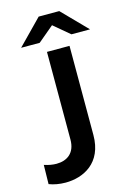

<svg xmlns="http://www.w3.org/2000/svg" viewBox="-133 -960 703 1028"><g transform="rotate(-15 218.5 -446.0)"><path d="M99 2C197 2 308 -50 308 -206V-700H183V-214C183 -140 137 -108 78 -108C57 -108 34 -112 10 -120L8 -14C33 -4 66 2 99 2ZM55 -757H158L246 -831L334 -757H437L303 -894H189Z"/></g></svg>

Font: Chess Sans SemiBold
Style: Regular
Weight: 600
Designer: Wolf Bōese
Foundry: Wolf Bōese
Version: Version 7.223;Glyphs 3.3 (3306)